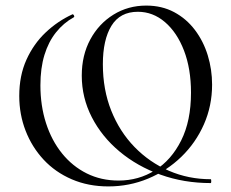

<svg xmlns="http://www.w3.org/2000/svg" viewBox="-20 -656 829 688"><path d="M368.4 12Q296.4 12 237.2 -13.5Q178 -39 136.2 -84Q94.4 -129 71.7 -187.6Q49 -246.2 49 -312.2Q49 -385 74.7 -441.9Q100.4 -498.8 143.5 -539.6Q186.6 -580.4 239.4 -604.6Q242.2 -605.8 244.8 -601.1Q247.4 -596.4 244.6 -594.2Q207.8 -574 180.7 -540Q153.6 -506 139.2 -458.9Q124.8 -411.8 124.8 -350.2Q124.8 -277.4 144.8 -215.1Q164.8 -152.8 202.1 -106.5Q239.4 -60.2 290.8 -34.6Q342.2 -9 404.8 -9Q477 -9 535.6 -45.8Q594.2 -82.6 629.3 -152.8Q664.4 -223 664.4 -323.8Q664.4 -409.8 639.3 -474.9Q614.2 -540 571 -576.9Q527.8 -613.8 474 -613.8Q410.2 -613.8 379.4 -563.7Q348.6 -513.6 348.6 -425.8Q348.6 -334.6 378.7 -259.3Q408.8 -184 462.2 -129.1Q515.6 -74.2 585.5 -44Q655.4 -13.8 735 -13.8Q737 -13.8 737 -6.9Q737 0 735 0Q639 0 555.5 -30Q472 -60 408.5 -113Q345 -166 309 -236Q273 -306 273 -385Q273 -458 303.5 -514.5Q334 -571 386.5 -603.5Q439 -636 504 -636Q560 -636 604 -612.5Q648 -589 678.5 -548.6Q709 -508.2 724.5 -457.6Q740 -407 740 -352.8Q740 -276.8 710.7 -210.4Q681.4 -144 629.7 -94Q578 -44 510.7 -16Q443.4 12 368.4 12Z"/></svg>

Font: Cormorant Light
Style: Regular
Weight: 300
Designer: Christian Thalmann (Catharsis Fonts)
Foundry: Catharsis Fonts
Version: Version 4.000